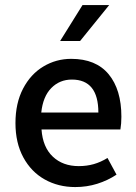

<svg xmlns="http://www.w3.org/2000/svg" viewBox="-20 -738 544 770"><path d="M462.9 -218.8H146.5Q151.4 -147.9 191.7 -109.9Q231.9 -71.8 295.9 -71.8Q327.6 -71.8 356 -79.8Q384.3 -87.9 411.1 -104.5L447.3 -37.6Q412.1 -14.2 370.1 -1Q328.1 12.2 281.7 12.2Q213.9 12.2 159.4 -18.3Q105 -48.8 73.5 -106.9Q42 -165 42 -244.6Q42 -324.2 72.5 -382.6Q103 -440.9 154.1 -471.4Q205.1 -502 265.6 -502Q364.7 -502 415.8 -440.2Q466.8 -378.4 466.8 -270Q466.8 -242.2 462.9 -218.8ZM145.5 -286.6H374.5Q374.5 -418.9 268.1 -418.9Q219.2 -418.9 185.8 -385Q152.3 -351.1 145.5 -286.6ZM418 -717.8 301.3 -573.7H221.2L311 -717.8Z"/></svg>

Font: Varta
Style: Bold
Weight: 700
Designer: Joana Correia, Viktoriya Grabowska, Eben Sorkin
Foundry: Sorkin Type
Version: Version 1.002; ttfautohint (v1.3) -l 8 -r 24 -G 200 -x 12 -H